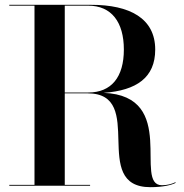

<svg xmlns="http://www.w3.org/2000/svg" viewBox="-20 -770 761 796"><path d="M18.5 -3.5V0H353.5V-3.5H248.5V-383H343.5C589.5 -383 350.5 6 603.5 6C655 6 692.5 -3 708.5 -12L707 -14.5C693 -7.5 672.5 -2 651.5 -2C531 -2 722 -373 409.5 -385C546.5 -395 623.5 -448.5 623.5 -564.5C623.5 -694.5 517 -750 358.5 -750H18.5V-746.5H123V-3.5ZM346 -746.5C442 -746.5 493.5 -678.5 493.5 -564.5C493.5 -450.5 442 -386.5 346 -386.5H248.5V-746.5Z"/></svg>

Font: Bodoni* 48pt Medium
Style: Regular
Weight: 500
Version: Version 2.3